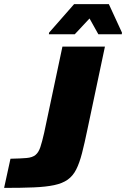

<svg xmlns="http://www.w3.org/2000/svg" viewBox="-56 -915 614 935"><path d="M-36 0 -5 -142Q44 -143 73 -145.5Q102 -148 117 -160.5Q132 -173 140.5 -198.5Q149 -224 159 -268L248 -688H455L370 -286Q356 -218 343.5 -169.5Q331 -121 315 -89.5Q299 -58 273.5 -40Q248 -22 208 -13.5Q168 -5 109 -2.5Q50 0 -36 0ZM182 -748 183 -756 305 -895H474L538 -756L537 -748H423L380 -825L308 -748Z"/></svg>

Font: Saira Thin ExtraBold
Style: Italic
Weight: 800
Italic angle: -12°
Version: Version 1.101